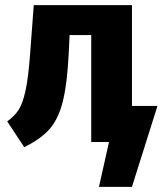

<svg xmlns="http://www.w3.org/2000/svg" viewBox="-20 -551 640 745"><path d="M591 -140 492 174H364L403 0H334V-415H250L247 -350Q241 -227 224 -158.5Q207 -90 173 -51Q139 -12 74 20L8 -80Q36 -100 52 -124.5Q68 -149 79 -199Q90 -249 97 -344L111 -531H492V-140Z"/></svg>

Font: Fira Mono
Style: Bold
Weight: 700
Monospace: yes
Designer: Carrois Corporate & Edenspiekermann AG
Foundry: Carrois Corporate GbR & Edenspiekermann AG
Version: Version 3.206